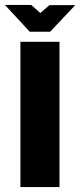

<svg xmlns="http://www.w3.org/2000/svg" viewBox="-58 -761 326 781"><path d="M25 0V-591H184V0ZM63 -632 -38 -741H69L106 -708L143 -740H248L146 -632Z"/></svg>

Font: Alumni Sans Black
Style: Regular
Weight: 900
Designer: Robert E. Leuschke
Foundry: Robert E. Leuschke
Version: Version 1.018